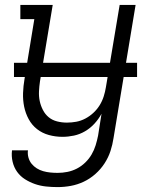

<svg xmlns="http://www.w3.org/2000/svg" viewBox="-20 -550 640 783"><path d="M215 213Q191 213 167.5 210.5Q144 208 122.5 200.5Q101 193 82 181Q63 169 50 151Q37 133 31.5 110Q26 87 29 63H94Q92 78 96 92.5Q100 107 109 118Q118 129 130 136.5Q142 144 156 148Q170 152 185 153.5Q200 155 215 155Q235 155 255 151Q275 147 293.5 137.5Q312 128 327.5 113Q343 98 353.5 80Q364 62 370 42.5Q376 23 380 3L394 -86Q382 -64 365 -45.5Q348 -27 326.5 -14.5Q305 -2 281.5 3Q258 8 235 8Q206 8 179 0.5Q152 -7 131 -23.5Q110 -40 97 -64Q84 -88 78.5 -115Q73 -142 74 -170.5Q75 -199 80 -228L120 -472H63V-530H195L143 -218Q140 -198 139 -177.5Q138 -157 142 -138Q146 -119 155 -101.5Q164 -84 178.5 -72Q193 -60 212.5 -55Q232 -50 252 -50Q252 -50 252.5 -50Q253 -50 253 -50Q272 -50 291 -53.5Q310 -57 328 -66.5Q346 -76 361 -90Q376 -104 386.5 -121Q397 -138 403 -157Q409 -176 412 -195L468 -530H533L443 13Q439 40 430.5 66Q422 92 406.5 116Q391 140 369 159.5Q347 179 321.5 191Q296 203 269 208Q242 213 215 213ZM37 -236V-294H539V-236Z"/></svg>

Font: Iosevka Curly Slab LtEx
Style: Italic
Weight: 300
Width: 7
Italic angle: -9°
Monospace: yes
Designer: Belleve Invis
Foundry: Belleve Invis
Version: Version 11.1.0; ttfautohint (v1.8.3)